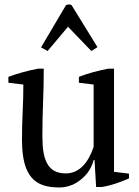

<svg xmlns="http://www.w3.org/2000/svg" viewBox="-20 -815 614 847"><path d="M280 -697 383 -590 410 -607 296 -792C289 -797 278 -796 271 -792L161 -606L190 -590ZM77 -198C77 -115 92 -63 120 -31C148 1 189 12 242 12C282 12 316 -4 343 -28C370 -51 386 -81 393 -109H397L404 10H429C472 3 510 -11 549 -28V-49L483 -57V-512H458C415 -504 369 -492 328 -476V-450L393 -442V-167C370 -98 330 -50 270 -50C229 -50 203 -66 188 -94C172 -122 167 -164 167 -216C167 -265 168 -314 170 -363C172 -412 173 -462 173 -512H148C105 -504 60 -492 17 -476V-450L83 -442C83 -402 82 -362 80 -322C78 -281 77 -240 77 -198Z"/></svg>

Font: PT Serif
Style: Regular
Weight: 400
Designer: A.Korolkova, O.Umpeleva, V.Yefimov
Foundry: ParaType Ltd
Version: Version 1.000;PS 001.000;hotconv 1.0.88;makeotf.lib2.5.64775